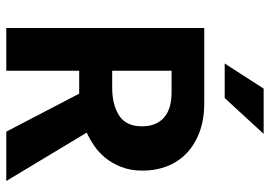

<svg xmlns="http://www.w3.org/2000/svg" viewBox="-144 -715 859 611"><g transform="rotate(90 285.5 -409.5)"><path d="M69 -630H308Q361 -630 401.5 -614.5Q442 -599 469 -572.5Q496 -546 509.5 -510.5Q523 -475 523 -434Q523 -396 511.5 -366.5Q500 -337 482.5 -315.5Q465 -294 443.5 -279.5Q422 -265 402 -256L556 0H399L278 -232H205V0H69ZM205 -337H259Q313 -337 347.5 -359Q382 -381 382 -432Q382 -477 354.5 -501.5Q327 -526 274 -526H205ZM292 -695H182L262 -819H406Z"/></g></svg>

Font: Mukta Vaani
Style: Bold
Weight: 700
Designer: Noopur Datye, Girish Dalvi, Yashodeep Gholap, Pallavi Karambelkar
Foundry: Ek Type
Version: Version 2.538;PS 1.000;hotconv 16.6.51;makeotf.lib2.5.65220;